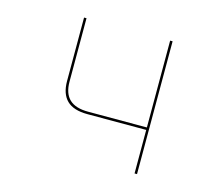

<svg xmlns="http://www.w3.org/2000/svg" viewBox="-82 -737 874 754"><g transform="rotate(15 354.5 -360.0)"><path d="M522 -90V-267H283Q226 -267 199 -293.5Q172 -320 172 -372V-630H182V-372Q182 -324 207 -300.5Q232 -277 283 -277H522V-630H532V-90Z"/></g></svg>

Font: Bungee Hairline
Style: Regular
Weight: 400
Designer: David Jonathan Ross
Foundry: David Jonathan Ross
Version: Version 1.000;PS 1.0;hotconv 1.0.72;makeotf.lib2.5.5900